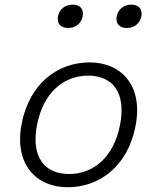

<svg xmlns="http://www.w3.org/2000/svg" viewBox="-20 -774 660 806"><path d="M549 -245C582 -414.5 489.5 -512 356 -512C223 -512 104 -424.5 71 -255C38 -85.5 131 12 264 12C397.5 12 516 -75.5 549 -245ZM484 -250C458 -116 374 -43.5 270 -43.5C166 -43.5 109.5 -116 135.5 -250C161.5 -384 246 -456.5 350 -456.5C454 -456.5 510 -384 484 -250ZM266 -656.5C296 -656.5 321 -674.5 327 -705.5C333 -736.5 315 -754.5 285 -754.5C254.5 -754.5 229.5 -736.5 223.5 -705.5C217.5 -674.5 235.5 -656.5 266 -656.5ZM512.5 -656.5C542.5 -656.5 567.5 -674.5 573.5 -705.5C579.5 -736.5 561.5 -754.5 531.5 -754.5C501 -754.5 476 -736.5 470 -705.5C464 -674.5 482 -656.5 512.5 -656.5Z"/></svg>

Font: Monaspace Neon ExtraLight
Style: Italic
Weight: 200
Italic angle: -11°
Designer: Riley Cran & the Lettermatic Team
Foundry: Lettermatic
Version: Version 1.200 (Monaspace Neon)